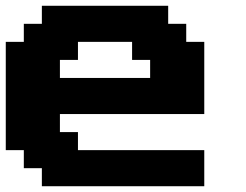

<svg xmlns="http://www.w3.org/2000/svg" viewBox="-20 -645 852 665"><path d="M125 0H687.5V-125H250V-187.5H187.5V-250H687.5V-500H625V-562.5H562.5V-625H125V-562.5H62.5V-500H0V-125H62.5V-62.5H125ZM500 -375H187.5V-437.5H250V-500H437.5V-437.5H500Z"/></svg>

Font: Faithful 32x
Style: Semibold
Weight: 400
Foundry: Faithful Resource Pack
Version: Version 1.0; January 27, 2023